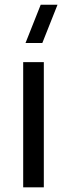

<svg xmlns="http://www.w3.org/2000/svg" viewBox="-20 -808 289 828"><path d="M162.5 -622.5H90L155.5 -787.5H228ZM80 0V-540H169V0Z"/></svg>

Font: Cns Manrope Med
Style: Regular
Weight: 500
Designer: Mikhail Sharanda
Foundry: Mikhail Sharanda
Version: Version 4.504